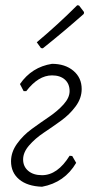

<svg xmlns="http://www.w3.org/2000/svg" viewBox="-20 -704 361 731"><path d="M274 -684 281 -683 300 -658 299 -651Q221 -582 143 -520L136 -521L120 -543Q201 -611 274 -684ZM140 7Q84 5 53 -21Q22 -47 22 -90Q22 -125 45 -157Q68 -189 101 -213Q134 -237 166.5 -259Q199 -281 222 -306.5Q245 -332 245 -357Q245 -385 227 -401Q209 -417 178 -417Q126 -417 80 -357H70L56 -384Q101 -449 178 -461Q228 -461 259.5 -434.5Q291 -408 291 -365Q291 -330 268 -299Q245 -268 212.5 -244.5Q180 -221 147 -199Q114 -177 91 -150.5Q68 -124 68 -97Q68 -70 87.5 -53.5Q107 -37 140 -37Q199 -37 245 -111L255 -110L270 -84Q226 -9 140 7Z"/></svg>

Font: Alegreya Sans Light
Style: Italic
Weight: 300
Italic angle: -7°
Designer: Juan Pablo del Peral
Foundry: Huerta Tipografica
Version: Version 2.007